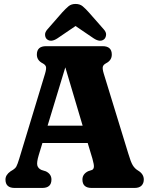

<svg xmlns="http://www.w3.org/2000/svg" viewBox="-20 -928 737 948"><path d="M234 -41.5Q234 0 188.5 0H52.5Q7 0 7 -41.5Q7 -64.5 32 -82L45 -90Q55.5 -96.5 61 -106.5Q66.5 -116.5 75.5 -146L202.5 -564.5Q209.5 -588.5 207 -598.2Q204.5 -608 190.5 -615.5Q162 -630 162 -658.5Q162 -700 207.5 -700H486.5Q532 -700 532 -658.5Q532 -630 503.5 -615.5Q490.5 -608.5 487.8 -598.8Q485 -589 492 -565.5L613.5 -169.5Q625.5 -128.5 635.5 -112Q645.5 -95.5 661.5 -86Q690 -69 690 -41.5Q690 -23 678.8 -11.5Q667.5 0 644.5 0H432.5Q387 0 387 -41.5Q387 -68.5 415 -82.5L434.5 -89Q442 -92.5 443.5 -103.2Q445 -114 436.5 -144L413 -222H189.5L171.5 -163Q160.5 -126.5 164.2 -111.5Q168 -96.5 184.5 -89L206.5 -82Q234 -68.5 234 -41.5ZM215 -307.5H388L302.5 -595.5ZM495 -735Q475 -717 442 -739L353 -799.5L264 -739Q231 -717 211 -735Q203.5 -742 202.5 -755.5Q201.5 -769 214.5 -783.5L287.5 -867Q304.5 -885.5 318.2 -897Q332 -908.5 353 -908.5Q374.5 -908.5 388.2 -897Q402 -885.5 418.5 -867L492 -783.5Q505 -769 503.8 -755.8Q502.5 -742.5 495 -735Z"/></svg>

Font: Fraunces 144pt SuperSoft
Style: Bold
Weight: 700
Version: Version 1.000;[b76b70a41]